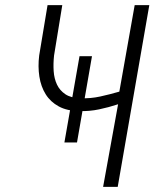

<svg xmlns="http://www.w3.org/2000/svg" viewBox="-20 -731 627 751"><path d="M281.2 -173.8H231.9L291 -511.2H339.8ZM564 -710.9 440.4 0H383.3L441.9 -323.2Q404.8 -311 367.4 -303.2Q330.1 -295.4 291 -296.4Q242.7 -296.9 210 -314.7Q177.2 -332.5 158.7 -362.3Q140.1 -392.1 134 -431.4Q127.9 -470.7 133.3 -514.2L166 -710.9H223.6L191.4 -513.7Q188 -482.4 189.9 -452.9Q191.9 -423.3 202.9 -400.1Q213.9 -377 235.8 -362.3Q257.8 -347.7 294.4 -346.7Q334 -345.2 371.8 -353.5Q409.7 -361.8 446.8 -372.6L506.8 -710.9Z"/></svg>

Font: Roboto Mono Light
Style: Italic
Weight: 300
Designer: Google
Version: Version 2.000985; 2015; ttfautohint (v1.3)